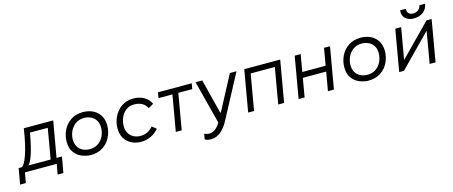

<svg xmlns="http://www.w3.org/2000/svg" viewBox="-104 -1426 5486 2327"><g transform="rotate(-15 2638.5 -262.0)"><path d="M449 -450H226L224 -439Q193 -268 160 -174.5Q127 -81 96 -65L14 -67Q54 -80 95 -198.5Q136 -317 165 -507L167 -520H536L451 -34H377ZM-18 -70H525L490 128H418L441 0H42L19 128H-53Z M626 -227Q626 -304 659.5 -372Q693 -440 756.5 -482Q820 -524 905 -524Q982 -524 1038 -494.5Q1094 -465 1123.5 -413Q1153 -361 1153 -293Q1153 -217 1120 -148.5Q1087 -80 1023 -38Q959 4 871 4Q820 4 764 -16.5Q708 -37 667 -88.5Q626 -140 626 -227ZM1074 -287Q1074 -343 1049.5 -380Q1025 -417 986 -434.5Q947 -452 904 -452Q842 -452 797 -420.5Q752 -389 728.5 -338.5Q705 -288 705 -233Q705 -183 726 -146Q747 -109 786 -88.5Q825 -68 876 -68Q938 -68 983 -99.5Q1028 -131 1051 -181.5Q1074 -232 1074 -287Z M1263 -223Q1263 -299 1296.5 -368.5Q1330 -438 1392.5 -481.5Q1455 -525 1538 -525Q1616 -525 1673 -493Q1730 -461 1758 -401L1693 -363Q1674 -405 1633 -429Q1592 -453 1532 -453Q1471 -453 1428 -419.5Q1385 -386 1364 -335Q1343 -284 1343 -230Q1343 -181 1364 -143.5Q1385 -106 1423.5 -85Q1462 -64 1512 -64Q1562 -64 1601 -84.5Q1640 -105 1669 -140L1723 -97Q1679 -46 1622 -19.5Q1565 7 1503 7Q1431 7 1376.5 -22Q1322 -51 1292.5 -103Q1263 -155 1263 -223Z M1850 -520H2274L2262 -450H1838ZM2009 0H1935L2016 -466H2090Z M2250 178 2261 110Q2297 125 2324 125Q2369 125 2406.5 92Q2444 59 2477 -1L2470 54L2322 -520H2406L2516 -86H2523L2753 -520H2836L2547 23Q2504 105 2449.5 150.5Q2395 196 2324 196Q2305 196 2285 192Q2265 188 2250 178Z M2933 -520H3384L3294 0H3220L3298 -450H2995L2917 0H2843Z M4009 -520 3919 0H3844L3934 -520ZM3476 0 3566 -520H3641L3551 0ZM3571 -235 3583 -305H3913L3901 -235Z M4110 -227Q4110 -304 4143.5 -372Q4177 -440 4240.5 -482Q4304 -524 4389 -524Q4466 -524 4522 -494.5Q4578 -465 4607.5 -413Q4637 -361 4637 -293Q4637 -217 4604 -148.5Q4571 -80 4507 -38Q4443 4 4355 4Q4304 4 4248 -16.5Q4192 -37 4151 -88.5Q4110 -140 4110 -227ZM4558 -287Q4558 -343 4533.5 -380Q4509 -417 4470 -434.5Q4431 -452 4388 -452Q4326 -452 4281 -420.5Q4236 -389 4212.5 -338.5Q4189 -288 4189 -233Q4189 -183 4210 -146Q4231 -109 4270 -88.5Q4309 -68 4360 -68Q4422 -68 4467 -99.5Q4512 -131 4535 -181.5Q4558 -232 4558 -287Z M4828 -520H4902L4834 -131H4838L5220 -520H5284L5194 0H5120L5188 -394H5184L4798 0H4738ZM4943 -720H5015Q5009 -686 5030 -664Q5051 -642 5086 -642Q5124 -642 5151 -663.5Q5178 -685 5184 -720H5256Q5245 -656 5199 -619Q5153 -582 5076 -582Q5033 -582 5000.5 -599.5Q4968 -617 4952 -648.5Q4936 -680 4943 -720Z"/></g></svg>

Font: Fixel Italic Variable 20240409 Display Thin
Style: Italic
Weight: 100
Italic angle: -10°
Designer: AlfaBravo + MacPaw
Foundry: Kyrylo Tkachov, Marchela Mozhyna, Serhii Makarenko, Maria Weinstein, Zakhar Kryvoshyya
Version: Version 1.211;Glyphs 3.2 (3225)